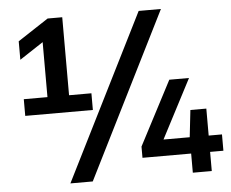

<svg xmlns="http://www.w3.org/2000/svg" viewBox="-58 -878 1222 1014"><g transform="rotate(-5 553.0 -371.0)"><path d="M308 -396.5H426.5V-308H68V-396.5H193.5V-688L68 -605.5V-703.5L230.5 -810H308ZM274.5 68 713 -808H831L393 68ZM1094.5 -120V-33.5H1024V68H923.5V-33.5H665.5V-93L842.5 -432H947L784.5 -120H923.5L939.5 -263H1024V-120Z"/></g></svg>

Font: Encode Sans Expanded SemiBold
Style: Regular
Weight: 600
Width: 7
Designer: Multiple Designers
Foundry: Impallari Type
Version: Version 2.000